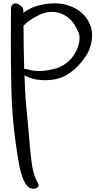

<svg xmlns="http://www.w3.org/2000/svg" viewBox="-20 -483 594 1151"><path d="M120.1 -406.2Q152.3 -430.7 191.4 -444.3Q230.5 -457 276.4 -461.9Q293 -462.9 307.6 -462.9Q374 -462.9 429.7 -433.6Q497.1 -396.5 521.5 -331.1Q532.2 -302.7 532.2 -268.6Q532.2 -261.7 531.2 -254.9Q529.3 -212.9 506.8 -167Q456.1 -80.1 383.8 -36.1Q311.5 8.8 199.2 -5.9Q174.8 -10.7 156.2 -17.6Q138.7 -24.4 127 -32.2Q128.9 33.2 132.8 98.6Q137.7 165 144.5 229.5Q147.5 256.8 149.4 284.2Q152.3 311.5 154.3 337.9Q160.2 420.9 169.9 492.2Q178.7 563.5 204.1 609.4Q218.8 628.9 203.1 641.6Q194.3 648.4 181.6 648.4Q170.9 648.4 157.2 643.6Q130.9 626 115.2 581.1Q99.6 537.1 92.8 493.2Q51.8 263.7 47.9 33.2Q44.9 -101.6 44.9 -239.3Q44.9 -334 45.9 -429.7Q45.9 -430.7 45.9 -430.7Q45.9 -441.4 49.8 -448.2Q52.7 -455.1 57.6 -458Q72.3 -468.8 94.7 -455.1Q118.2 -442.4 120.1 -421.9Q120.1 -418 120.1 -414.1Q120.1 -410.2 120.1 -406.2ZM125 -70.3Q128.9 -70.3 132.8 -69.3Q136.7 -68.4 141.6 -68.4Q195.3 -50.8 256.8 -60.5Q318.4 -69.3 353.5 -88.9Q386.7 -106.4 414.1 -140.6Q440.4 -175.8 451.2 -213.9Q457 -234.4 457 -254.9Q457 -274.4 449.2 -292Q427.7 -341.8 399.4 -368.2Q370.1 -394.5 338.9 -404.3Q280.3 -422.9 219.7 -395.5Q159.2 -368.2 121.1 -329.1Q121.1 -272.5 122.1 -206.1Q123 -140.6 125 -70.3Z"/></svg>

Font: Mrs Husband
Style: Regular
Weight: 400
Version: Version 1.0